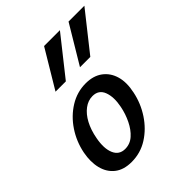

<svg xmlns="http://www.w3.org/2000/svg" viewBox="-201 -829 960 960"><g transform="rotate(-45 278.5 -349.0)"><path d="M172 11Q116 11 82 -16Q48 -43 36.5 -89Q25 -135 36 -192Q49 -257 85 -311Q121 -365 173.5 -397.5Q226 -430 287 -430Q341 -430 376 -404Q411 -378 424 -333Q437 -288 424 -228Q411 -164 375 -109.5Q339 -55 287 -22Q235 11 172 11ZM195 -58Q230 -58 256.5 -81.5Q283 -105 301.5 -143Q320 -181 328 -222Q340 -281 325 -321Q310 -361 266 -361Q235 -361 207.5 -340.5Q180 -320 160.5 -283.5Q141 -247 132 -198Q120 -135 136.5 -96.5Q153 -58 195 -58ZM151 -507 272 -709H384L224 -507ZM324 -507 445 -709H557L397 -507Z"/></g></svg>

Font: Ysabeau Infant SemiBold
Style: Italic
Weight: 600
Italic angle: -12°
Designer: Christian Thalmann (Catharsis Fonts)
Version: Version 2.002; featfreeze: ss01,ss02,lnum